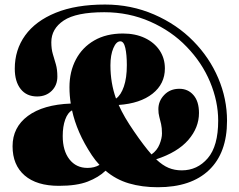

<svg xmlns="http://www.w3.org/2000/svg" viewBox="-20 -786 1026 825"><path d="M658 18.5Q590.5 18.5 534.2 2Q478 -14.5 433.5 -52.5Q404 -24 357 -5.8Q310 12.5 233 12.5Q137.5 12.5 85.8 -32.2Q34 -77 34 -157.5Q34 -239 99.8 -287.8Q165.5 -336.5 284 -341Q278.5 -376 278.5 -411.5Q278.5 -478 306 -530.2Q333.5 -582.5 385 -612.2Q436.5 -642 508.5 -642Q561.5 -642 602.2 -622.8Q643 -603.5 665.8 -569.5Q688.5 -535.5 688.5 -492Q688.5 -425.5 635.5 -383.5Q582.5 -341.5 490 -335Q502 -308 518.2 -280.2Q534.5 -252.5 555.5 -222Q577 -190.5 595.8 -165.8Q614.5 -141 631 -122.5Q655 -139.5 665.5 -165.8Q676 -192 676 -212.5Q676 -236.5 672.2 -253Q668.5 -269.5 664.5 -284Q660.5 -298.5 660.5 -317Q660.5 -352 685.8 -378.2Q711 -404.5 750.5 -404.5Q788 -404.5 811.5 -377.2Q835 -350 835 -300.5Q835 -237.5 789 -184.5Q743 -131.5 651 -101.5Q678.5 -75.5 704.2 -64.8Q730 -54 761 -54Q828 -54 872.8 -106.2Q917.5 -158.5 917.5 -267.5Q917.5 -350 882.8 -433.5Q848 -517 782 -585Q718 -652 626 -692.8Q534 -733.5 428 -733.5Q307.5 -733.5 254 -698Q200.5 -662.5 200.5 -604.5Q200.5 -575.5 207 -553.8Q213.5 -532 220 -509.8Q226.5 -487.5 226.5 -457Q226.5 -419.5 202 -395.5Q177.5 -371.5 139.5 -371.5Q94 -371.5 68.8 -403.5Q43.5 -435.5 43.5 -491Q43.5 -572 88.2 -634Q133 -696 219.5 -731.2Q306 -766.5 431.5 -766.5Q543.5 -766.5 642 -723.8Q740.5 -681 810.5 -609.5Q880 -539 917.8 -450.2Q955.5 -361.5 955.5 -267Q955.5 -129 878.2 -55.2Q801 18.5 658 18.5ZM454.5 -505.5Q454.5 -429 478.5 -362.5Q499.5 -377 512.2 -414Q525 -451 525 -506Q525 -551 518.5 -579.8Q512 -608.5 497 -608.5Q479.5 -608.5 467 -579Q454.5 -549.5 454.5 -505.5ZM249.5 -201.5Q249.5 -138.5 278.2 -101.5Q307 -64.5 356 -64.5Q386 -64.5 407.5 -77.5Q390 -96 375 -118.5Q341.5 -169 320.5 -217.2Q299.5 -265.5 289.5 -312Q271 -302 260.2 -272.2Q249.5 -242.5 249.5 -201.5Z"/></svg>

Font: Fraunces 72pt Black
Style: Regular
Weight: 900
Version: Version 1.000;[0bf87f6ff]